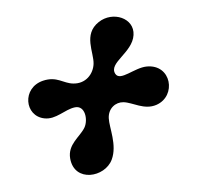

<svg xmlns="http://www.w3.org/2000/svg" viewBox="-62 -587 644 623"><g transform="rotate(-10 260.0 -275.0)"><path d="M300 -512C351 -540 417 -505 404 -451C391 -395 307 -376 324 -337C336 -310 388 -346 428 -343C509 -337 508 -232 438 -215C396 -205 364 -236 334 -242C309 -247 282 -231 278 -199C274 -168 290 -109 264 -65C233 -12 132 -12 132 -92C132 -139 176 -156 195 -183C211 -206 210 -254 176 -253C142 -252 109 -224 72 -235C10 -253 17 -345 89 -356C136 -363 152 -336 184 -330C224 -322 253 -349 260 -381C268 -418 243 -481 300 -512Z"/></g></svg>

Font: PicNic
Style: Regular
Weight: 400
Designer: Mariel Nils
Foundry: Velvetyne Type Foundry
Version: Version 2.000;Glyphs 3.2.3 (3260)